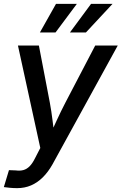

<svg xmlns="http://www.w3.org/2000/svg" viewBox="-32 -764 627 990"><path d="M-12.2 200.7 14.2 113.3 49.8 114.7Q71.3 117.7 88.9 112.8Q106.4 107.9 121.1 93Q135.7 78.1 148.9 51.3L175.8 -1L60.5 -529.3H168.5L225.1 -233.9Q233.4 -189 238.8 -144Q244.1 -99.1 250 -54.2H219.7Q240.2 -99.1 261 -144.3Q281.7 -189.5 304.7 -233.9L459 -529.3H575.2L238.3 84Q216.3 123 188.7 150.4Q161.1 177.7 128.2 191.9Q95.2 206.1 56.6 206.1Q37.1 206.1 19 204.3Q1 202.6 -12.2 200.7ZM254.4 -596.7H173.8L256.8 -744.1H364.3ZM411.1 -596.7H328.6L437.5 -744.1H548.3Z"/></svg>

Font: Inter 24pt Medium
Style: Italic
Weight: 500
Italic angle: -9.3988°
Designer: Rasmus Andersson
Foundry: rsms
Version: Version 4.001;git-66647c0bb